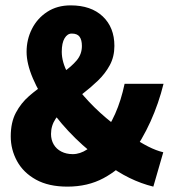

<svg xmlns="http://www.w3.org/2000/svg" viewBox="-20 -683 640 715"><path d="M231 12Q161 12 114 -14Q67 -40 43.5 -83Q20 -126 20 -175Q20 -227 39 -263Q58 -299 88.5 -325.5Q119 -352 152.5 -373Q186 -394 216 -414.5Q246 -435 265.5 -458Q285 -481 285 -512Q285 -534 276.5 -546Q268 -558 247 -558Q231 -558 220.5 -540.5Q210 -523 210 -490Q210 -452 232.5 -410Q255 -368 292.5 -325Q330 -282 375.5 -243.5Q421 -205 468 -176Q501 -153 531.5 -137.5Q562 -122 588 -116L551 12Q506 1 462 -20.5Q418 -42 373 -76Q314 -116 260.5 -168.5Q207 -221 166.5 -278.5Q126 -336 102.5 -391Q79 -446 79 -490Q79 -536 99 -575.5Q119 -615 156 -639Q193 -663 243 -663Q319 -663 362.5 -622Q406 -581 406 -512Q406 -472 389 -440.5Q372 -409 345 -383Q318 -357 288 -334Q258 -311 231 -288.5Q204 -266 187 -240.5Q170 -215 170 -184Q170 -162 180 -145Q190 -128 208.5 -118.5Q227 -109 251 -109Q278 -109 304.5 -126.5Q331 -144 357 -173Q387 -210 409 -259.5Q431 -309 444 -371H589Q571 -298 540.5 -230.5Q510 -163 466 -102Q424 -51 365.5 -19.5Q307 12 231 12Z"/></svg>

Font: Source Code Pro ExtraLight ExtraBold
Style: Regular
Weight: 800
Monospace: yes
Version: Version 1.018;hotconv 1.0.116;makeotfexe 2.5.65601